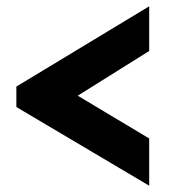

<svg xmlns="http://www.w3.org/2000/svg" viewBox="-20 -563 555 610"><path d="M32 -288 454 -543V-401L227 -259L454 -123V27L32 -223Z"/></svg>

Font: Oxford Sans
Style: Bold
Weight: 700
Designer: Matt McInerney, Pablo Impallari, Rodrigo Fuenzalida
Foundry: Matt McInerney, Pablo Impallari, Rodrigo Fuenzalida
Version: Version 3.000g; ttfautohint (v1.5) -l 8 -r 28 -G 28 -x 14 -D